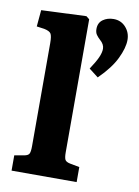

<svg xmlns="http://www.w3.org/2000/svg" viewBox="-87 -834 644 892"><g transform="rotate(10 235.0 -388.0)"><path d="M31 0V-72L76 -80Q94 -83 99.5 -92Q105 -101 105 -129V-614Q105 -648 98 -659Q91 -670 66 -675L30 -680L37 -758L249 -767L264 -755V-127Q264 -103 269 -93Q274 -83 295 -79L338 -71V0ZM350 -496 306 -530Q330 -566 340.5 -589.5Q351 -613 351 -631Q351 -652 330 -670Q320 -679 312.5 -689.5Q305 -700 305 -717Q305 -746 326 -761Q347 -776 376 -776Q411 -776 433.5 -751Q456 -726 456 -691Q456 -654 431.5 -603Q407 -552 350 -496Z"/></g></svg>

Font: Literata 12pt
Style: Bold
Weight: 700
Designer: Latin by Veronika Burian and Jose Scaglione. Greek by Irene Vlachou. Cyrillic by Vera Evstafieva.
Foundry: TypeTogether
Version: Version 3.002